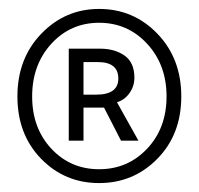

<svg xmlns="http://www.w3.org/2000/svg" viewBox="-20 -733 445 430"><path d="M202 -713Q279 -713 332.5 -657.5Q386 -602 386 -517Q386 -432 332.5 -377.5Q279 -323 202 -323Q125 -323 72 -377.5Q19 -432 19 -517Q19 -602 72.5 -657.5Q126 -713 202 -713ZM95 -400Q138 -354 202 -354Q266 -354 309.5 -400Q353 -446 353 -517Q353 -588 309.5 -635Q266 -682 202 -682Q138 -682 95 -635Q52 -588 52 -517Q52 -446 95 -400ZM134 -418V-624H204Q237 -624 259 -608.5Q281 -593 281 -559Q281 -540 270 -524.5Q259 -509 242 -504L290 -418H251L213 -492H167V-418ZM167 -521H195Q245 -521 245 -557Q245 -594 199 -594H167Z"/></svg>

Font: Assistant Light
Style: Regular
Weight: 300
Designer: Hebrew By Ben Nathan, Latin by Paul Hunt
Version: Version 2.001;PS 002.001;hotconv 1.0.88;makeotf.lib2.5.64775